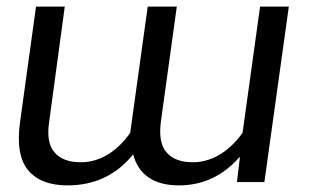

<svg xmlns="http://www.w3.org/2000/svg" viewBox="-20 -551 945 581"><path d="M854 -531H767L714 -149C679 -100 627 -60 564 -60C527 -60 501 -70 484 -90C467 -109 461 -140 467 -184L515 -531H427L374 -149C339 -99 288 -60 225 -60C188 -60 162 -70 145 -90C128 -109 122 -140 129 -184L176 -531H89L41 -184C31 -115 40 -66 65 -36C91 -5 131 10 184 10C266 10 332 -21 383 -84C399 -21 448 10 521 10C594 10 655 -19 704 -75H706L697 0H780Z"/></svg>

Font: Cheyenne Sans
Style: Italic
Weight: 400
Italic angle: -8.13011°
Designer: The Public Sans project authors (U.S. Web Design System), Libre Franklin designed by Pablo Impallari and Rodrigo Fuenzal
Foundry: The Cheyenne Sans Project Authors
Version: Version 2.007